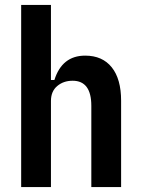

<svg xmlns="http://www.w3.org/2000/svg" viewBox="-20 -760 572 780"><path d="M66 -740H187V-435H201Q232 -534 326 -534Q396 -534 434 -486.5Q472 -439 472 -351V0H351V-330Q351 -432 275 -432Q238 -432 212.5 -410.5Q187 -389 187 -350V0H66Z"/></svg>

Font: IBM Plex Sans Cond SmBld
Style: Regular
Weight: 600
Width: 3
Designer: Mike Abbink, Paul van der Laan, Pieter van Rosmalen
Foundry: Bold Monday
Version: Version 1.3